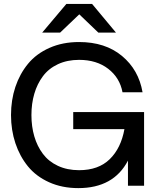

<svg xmlns="http://www.w3.org/2000/svg" viewBox="-20 -946 811 978"><path d="M378.9 12.2Q296.4 12.2 230.2 -17.6Q164.1 -47.4 122.3 -98.6Q80.6 -149.9 58.3 -216.8Q36.1 -283.7 36.1 -359.9Q36.1 -436.5 58.3 -503.2Q80.6 -569.8 122.8 -621.1Q165 -672.4 231.9 -702.1Q298.8 -731.9 382.8 -731.9Q516.1 -731.9 601.3 -661.1Q686.5 -590.3 706.1 -476.1H604Q590.3 -549.8 531.2 -595.5Q472.2 -641.1 382.8 -641.1Q322.3 -641.1 274.9 -618.9Q227.5 -596.7 198.5 -557.6Q169.4 -518.6 154.8 -468.5Q140.1 -418.5 140.1 -359.9Q140.1 -301.3 154.8 -251.2Q169.4 -201.2 198.5 -162.4Q227.5 -123.5 274.9 -101.3Q322.3 -79.1 382.8 -79.1Q481.4 -79.1 538.8 -135Q596.2 -190.9 613.8 -288.1H353V-375H713.9V0H631.8V-127.9Q558.6 12.2 378.9 12.2ZM194.8 -779.8 317.9 -925.8H449.2L570.8 -779.8H481L383.8 -873L286.1 -779.8Z"/></svg>

Font: Aspekta 450
Style: Regular
Weight: 450
Designer: Ivo Dolenc
Version: Version 2.000